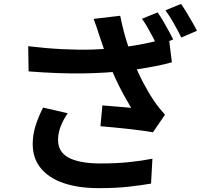

<svg xmlns="http://www.w3.org/2000/svg" viewBox="-20 -892 1040 976"><path d="M781.2 -829Q794.2 -811.3 808.8 -786.1Q823.4 -760.9 837.2 -735.8Q851 -710.7 860.5 -691.8L780.2 -657.5Q770.4 -678.3 757.1 -703Q743.8 -727.8 729.7 -752.8Q715.7 -777.8 701.7 -796.5ZM900.3 -872.1Q913.5 -853.3 928.8 -827.9Q944 -802.5 958.3 -777.9Q972.6 -753.3 981.1 -735.6L901.6 -701.3Q886.2 -733.2 863.9 -772.4Q841.7 -811.6 821.1 -839.6ZM487.5 -703.7Q482 -721 473.8 -745.9Q465.7 -770.8 456 -796L591.1 -811.9Q598.6 -773.4 608.6 -735Q618.7 -696.6 630.7 -660.1Q642.7 -623.5 654.5 -591.3Q677.5 -529 709.2 -469.6Q741 -410.2 765.2 -376Q777.8 -357.4 791.4 -340.8Q805 -324.1 818.7 -308.9L757.3 -219.4Q736.1 -223.6 704 -227.9Q671.9 -232.1 634.6 -236.3Q597.2 -240.5 559.7 -244.1Q522.2 -247.8 490.6 -250.4L500.4 -356.2Q525.4 -354.2 553.4 -351.8Q581.4 -349.5 606.3 -347.4Q631.3 -345.3 646.6 -343.8Q628.9 -373.2 608.7 -410Q588.5 -446.9 569.5 -487.6Q550.5 -528.3 534.9 -569.5Q518.9 -611.3 507.5 -645.3Q496.1 -679.3 487.5 -703.7ZM123.4 -657.1Q216.9 -646 298.7 -642Q380.4 -638 451.6 -640.2Q522.7 -642.5 582.2 -649.1Q627.3 -654.6 671.2 -662Q715 -669.4 757.2 -679.4Q799.4 -689.3 838.2 -701L853.7 -575.4Q821.1 -565.9 782.4 -558.1Q743.6 -550.3 702.6 -543.6Q661.5 -537 621.5 -532.3Q521.1 -520.7 400.2 -518.9Q279.3 -517 125.4 -529.1ZM324.2 -316.4Q300.3 -281 287.7 -247.5Q275.1 -214 275.1 -181.2Q275.1 -118.6 329.8 -90.1Q384.5 -61.5 487.3 -61.1Q569.2 -60.9 635.6 -67.8Q702 -74.6 754.8 -85.3L747.8 41.3Q705.4 48.7 637.9 56.7Q570.3 64.6 479.3 64.4Q377.5 64.2 302.4 38.4Q227.4 12.5 186.8 -37.6Q146.3 -87.7 146.3 -159.2Q146.3 -205 159.8 -249.6Q173.3 -294.2 198.9 -345.2Z"/></svg>

Font: Noto Sans JP
Style: Regular
Weight: 100
Designer: Ryoko NISHIZUKA 西塚涼子 (kana, bopomofo & ideographs); Paul D. Hunt (Latin, Greek & Cyrillic); Sandoll Communications 산돌커뮤니
Foundry: Adobe
Version: Version 2.004;hotconv 1.0.118;makeotfexe 2.5.65603